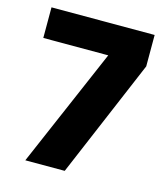

<svg xmlns="http://www.w3.org/2000/svg" viewBox="-99 -716 690 794"><g transform="rotate(15 246.0 -319.5)"><path d="M82.8 0 301.8 -508H23.7V-639H465.3V-504.6L251.5 0Z"/></g></svg>

Font: Anek Odia Medium
Style: Regular
Weight: 500
Designer: Yesha Goshar & Mahesh Sahu (Odia), Yesha Goshar (Latin)
Foundry: Ek Type
Version: Version 1.003